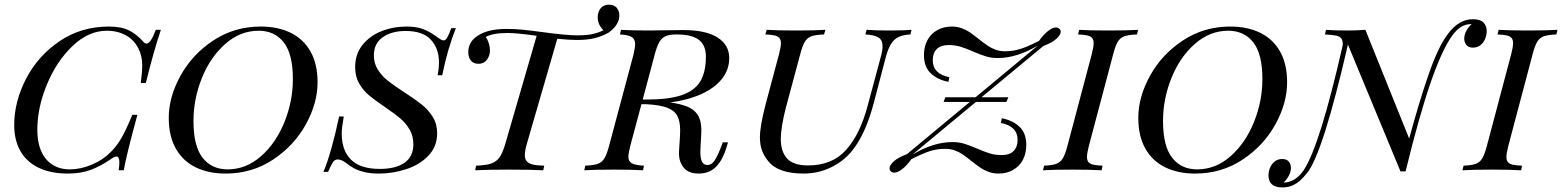

<svg xmlns="http://www.w3.org/2000/svg" viewBox="-20 -737 6761 831"><path d="M41.5 -195.8Q41.5 -296.9 92.8 -396Q144 -495.1 237.5 -558.6Q331.1 -622.1 451.7 -622.1Q506.3 -622.1 539.8 -604.7Q573.2 -587.4 599.6 -557.1Q606.9 -548.3 613.8 -548.3Q632.3 -548.3 654.3 -607.9H676.3Q645 -515.6 611.3 -377.9H589.4Q595.7 -427.2 595.7 -455.1Q595.7 -493.2 579.6 -525.9Q561.5 -564 525.1 -584Q488.8 -604 442.4 -604Q363.3 -604 293.9 -537.8Q224.6 -471.7 183.1 -371.3Q141.6 -271 141.6 -175.8Q141.6 -93.3 179.2 -48.6Q216.8 -3.9 282.7 -3.9Q328.6 -3.9 377.4 -24.4Q426.3 -44.9 462.4 -82Q488.8 -109.4 507.8 -143.6Q526.9 -177.7 552.7 -240.2H574.7Q527.3 -66.9 515.6 0H493.7Q496.6 -21.5 496.6 -34.2Q496.6 -59.6 483.9 -59.6Q476.1 -59.6 463.4 -50.8Q418 -19 374.3 -2.4Q330.6 14.2 273.4 14.2Q200.7 14.2 148.7 -10.3Q96.7 -34.7 69.1 -81.8Q41.5 -128.9 41.5 -195.8Z M710.4 -227.1Q710.4 -317.4 761.5 -409.7Q812.5 -502 903.6 -562Q994.6 -622.1 1108.4 -622.1Q1182.1 -622.1 1237.3 -595.5Q1292.5 -568.8 1323.5 -514.9Q1354.5 -460.9 1354.5 -380.9Q1354.5 -290.5 1303.5 -198.2Q1252.4 -106 1161.4 -45.9Q1070.3 14.2 956.5 14.2Q882.8 14.2 827.6 -12.5Q772.5 -39.1 741.5 -93Q710.4 -147 710.4 -227.1ZM817.4 -212.9Q817.4 -104.5 856.9 -54.2Q896.5 -3.9 965.3 -3.9Q1044.9 -3.9 1109.6 -60.8Q1174.3 -117.7 1210.9 -208.3Q1247.6 -298.8 1247.6 -395Q1247.6 -503.4 1208 -553.7Q1168.5 -604 1099.6 -604Q1020 -604 955.3 -547.1Q890.6 -490.2 854 -399.7Q817.4 -309.1 817.4 -212.9Z M1894 -411.1H1874Q1879.9 -439.9 1879.9 -466.8Q1879.9 -527.3 1844.7 -565.2Q1809.6 -603 1735.8 -603Q1675.3 -603 1636.7 -575.9Q1598.1 -548.8 1598.1 -497.1Q1598.1 -463.4 1614.7 -436.5Q1631.3 -409.7 1657.7 -388.4Q1684.1 -367.2 1728 -338.9Q1778.3 -306.2 1806.2 -283.9Q1834 -261.7 1853 -231Q1872.1 -200.2 1872.1 -160.2Q1872.1 -103 1834.7 -63.7Q1797.4 -24.4 1739.3 -5.1Q1681.2 14.2 1620.1 14.2Q1582.5 14.2 1555.4 7.3Q1528.3 0.5 1511.5 -9Q1494.6 -18.6 1477.1 -32.2Q1457.5 -46.9 1441.9 -46.9Q1429.2 -46.9 1421.4 -35.6Q1413.6 -24.4 1399.9 6.8H1379.9Q1413.6 -72.8 1447.8 -232.9H1467.8Q1459 -182.1 1459 -159.2Q1459 -85.9 1499.3 -45.9Q1539.6 -5.9 1624 -5.9Q1691.4 -5.9 1730.2 -32.2Q1769 -58.6 1769 -112.8Q1769 -147.5 1753.7 -174.8Q1738.3 -202.1 1714.6 -222.7Q1690.9 -243.2 1652.8 -269Q1604.5 -302.2 1578.9 -323Q1553.2 -343.8 1535.2 -374.5Q1517.1 -405.3 1517.1 -446.8Q1517.1 -502 1548.3 -541.7Q1579.6 -581.5 1630.6 -601.8Q1681.6 -622.1 1739.7 -622.1Q1781.2 -622.1 1809.1 -611.8Q1836.9 -601.6 1867.2 -580.1Q1890.6 -562 1899.9 -562Q1908.2 -562 1915.5 -574.2Q1922.9 -586.4 1933.1 -615.2H1953.1Q1917 -525.4 1894 -411.1Z M2660.6 -669.9Q2660.6 -629.9 2614.7 -596.2Q2585.4 -579.6 2553.7 -571.8Q2522 -564 2476.6 -564Q2443.4 -564 2392.1 -569.3L2260.7 -116.2Q2251.5 -84 2251.5 -66.4Q2251.5 -48.8 2259.8 -39.1Q2268.1 -29.3 2286.1 -24.9Q2304.2 -20.5 2335.4 -20L2331.5 0Q2279.8 -2.9 2182.6 -2.9Q2085 -2.9 2036.6 0L2040.5 -20Q2084 -21.5 2106.7 -29.5Q2129.4 -37.6 2142.8 -57.1Q2156.2 -76.7 2167.5 -116.2L2302.7 -582Q2218.3 -594.2 2176.8 -594.2Q2113.3 -594.2 2082.5 -577.1Q2090.3 -566.4 2095.5 -550Q2100.6 -533.7 2100.6 -519Q2100.6 -496.1 2087.6 -478.5Q2074.7 -460.9 2050.8 -460.9Q2029.8 -460.9 2018.3 -474.6Q2006.8 -488.3 2006.8 -511.2Q2006.8 -561.5 2058.6 -588.9Q2101.6 -611.8 2171.9 -611.8Q2208.5 -611.8 2242.2 -608.4Q2275.9 -605 2330.6 -597.7Q2430.2 -584 2480.5 -584Q2517.6 -584 2542.5 -589.1Q2567.4 -594.2 2591.8 -606Q2566.9 -630.9 2566.9 -662.1Q2566.9 -684.6 2579.3 -700.7Q2591.8 -716.8 2615.7 -716.8Q2637.7 -716.8 2649.2 -703.4Q2660.6 -689.9 2660.6 -669.9Z M3130.9 -121.1 3127 -107.9Q3109.4 -45.9 3079.8 -15.9Q3050.3 14.2 3003.9 14.2Q2958 14.2 2937.3 -13.7Q2916.5 -41.5 2918.9 -82L2922.9 -145Q2923.8 -164.6 2923.8 -172.9Q2923.8 -212.9 2911.1 -236.1Q2898.4 -259.3 2866.5 -271.2Q2834.5 -283.2 2774.4 -286.1H2769H2756.3L2708 -106Q2699.7 -71.8 2699.7 -58.1Q2699.7 -39.1 2714.1 -30.5Q2728.5 -22 2767.1 -20L2763.2 0Q2716.3 -2.9 2639.2 -2.9Q2551.3 -2.9 2508.8 0L2513.2 -20Q2549.3 -21.5 2567.1 -27.8Q2585 -34.2 2595.7 -51.3Q2606.4 -68.4 2616.2 -106L2722.2 -502Q2729 -533.7 2729 -545.9Q2729 -566.9 2714.8 -576.4Q2700.7 -585.9 2663.1 -587.9L2668 -607.9Q2708.5 -605 2791 -605Q2814 -605 2862.8 -606Q2911.6 -606.9 2937 -606.9Q3035.2 -606.9 3085.7 -574.7Q3136.2 -542.5 3136.2 -485.8Q3136.2 -435.5 3105 -396Q3073.7 -356.4 3016.4 -330.3Q2959 -304.2 2880.9 -293.5L2902.8 -290Q2942.4 -282.7 2966.8 -269.8Q2991.2 -256.8 3003.4 -233.6Q3015.6 -210.4 3015.6 -172.9Q3015.6 -163.1 3015.1 -158.2L3012.2 -105Q3011.2 -87.4 3011.2 -79.6Q3011.2 -51.8 3018.3 -37.4Q3025.4 -22.9 3042.5 -22.9Q3060.1 -22.9 3073.5 -43.2Q3086.9 -63.5 3103 -106.9L3107.9 -121.1ZM2778.8 -306.2Q2874.5 -306.2 2930.4 -325.2Q2986.3 -344.2 3010.7 -384.5Q3035.2 -424.8 3035.2 -492.2Q3035.2 -541 3004.9 -564.5Q2974.6 -587.9 2908.2 -587.9Q2877.9 -587.9 2861.1 -580.6Q2844.2 -573.2 2833.7 -555.2Q2823.2 -537.1 2814 -502L2761.7 -306.2Z M3663.6 -79.1Q3627 -36.1 3573.2 -11Q3519.5 14.2 3458.5 14.2Q3346.7 14.2 3304.7 -40Q3286.1 -62.5 3277.6 -86.9Q3269 -111.3 3269 -142.6Q3269 -191.9 3294.4 -288.1L3351.6 -502Q3359.9 -533.7 3359.9 -549.8Q3359.9 -564.9 3353 -572.8Q3346.2 -580.6 3332.3 -583.7Q3318.4 -586.9 3292.5 -587.9L3298.3 -607.9Q3339.4 -605 3427.7 -605Q3504.4 -605 3552.7 -607.9L3546.4 -587.9Q3509.8 -586.4 3491.9 -580.1Q3474.1 -573.7 3463.6 -556.6Q3453.1 -539.6 3443.4 -502L3381.3 -271Q3359.4 -184.6 3359.4 -135.7Q3359.4 -80.6 3386.7 -50.8Q3414.1 -21 3477.5 -21Q3582.5 -21 3642.8 -89.1Q3703.1 -157.2 3735.4 -279.8L3792.5 -492.2Q3799.8 -518.6 3799.8 -536.6Q3799.8 -563.5 3782.2 -574.7Q3764.6 -585.9 3725.6 -587.9L3730.5 -607.9Q3766.6 -605 3831.5 -605Q3892.6 -605 3925.3 -607.9L3920.4 -587.9Q3889.6 -586.4 3870.4 -577.6Q3851.1 -568.8 3837.9 -548.8Q3824.7 -528.8 3814.5 -492.2L3761.7 -291Q3725.1 -151.9 3663.6 -79.1Z M4570.8 -599.6Q4570.8 -585.9 4552.2 -569.1Q4533.7 -552.2 4496.1 -538.1L4228 -315.9H4344.2L4335.9 -295.9H4204.1L3929.2 -67.9Q4020 -122.1 4102.1 -122.1Q4130.4 -122.1 4152.6 -115.2Q4174.8 -108.4 4208.5 -94.2Q4240.7 -80.1 4263.9 -73Q4287.1 -65.9 4315.9 -65.9Q4349.6 -65.9 4366.9 -83.3Q4384.3 -100.6 4384.3 -131.8Q4384.3 -190.4 4312 -205.1L4315.9 -225.1Q4361.3 -216.8 4391.6 -189.2Q4421.9 -161.6 4421.9 -108.9Q4421.9 -73.2 4407.2 -45.4Q4392.6 -17.6 4365.2 -1.7Q4337.9 14.2 4301.3 14.2Q4278.3 14.2 4258.5 6.8Q4238.8 -0.5 4223.1 -11.2Q4207.5 -22 4184.6 -40Q4162.6 -57.6 4147.5 -68.1Q4132.3 -78.6 4113.3 -85.7Q4094.2 -92.8 4072.3 -92.8Q4033.7 -92.8 4002.7 -82.3Q3971.7 -71.8 3924.3 -47.9Q3906.2 -22 3886 -5.9Q3865.7 10.3 3850.1 10.3Q3842.3 10.3 3835.9 4.9Q3830.1 0 3830.1 -8.3Q3830.1 -22 3848.6 -38.8Q3867.2 -55.7 3905.3 -69.8L4177.7 -295.9H4064L4071.3 -315.9H4202.1L4472.2 -540Q4380.4 -485.8 4299.3 -485.8Q4271 -485.8 4248.3 -492.7Q4225.6 -499.5 4192.4 -513.7Q4160.2 -527.8 4137 -534.9Q4113.8 -542 4085 -542Q4051.8 -542 4034.4 -524.7Q4017.1 -507.3 4017.1 -476.1Q4017.1 -417.5 4088.9 -402.8L4085 -382.8Q4040 -391.1 4009.5 -418.7Q3979 -446.3 3979 -499Q3979 -534.7 3993.7 -562.5Q4008.3 -590.3 4035.9 -606.2Q4063.5 -622.1 4100.1 -622.1Q4123 -622.1 4142.8 -614.7Q4162.6 -607.4 4178.2 -596.7Q4193.8 -585.9 4216.3 -567.9Q4239.3 -549.8 4254.2 -539.6Q4269 -529.3 4288.1 -522.2Q4307.1 -515.1 4329.1 -515.1Q4356 -515.1 4378.9 -520.5Q4401.9 -525.9 4422.9 -534.7Q4443.8 -543.5 4477.1 -560.1Q4495.1 -585.9 4515.1 -602.1Q4535.2 -618.2 4550.3 -618.2Q4558.1 -618.2 4564.9 -612.8Q4570.8 -607.9 4570.8 -599.6Z M4684.6 -57.6Q4684.6 -43 4691.2 -35.2Q4697.8 -27.3 4711.9 -24.2Q4726.1 -21 4752 -20L4748 0Q4701.2 -2.9 4621.1 -2.9Q4537.1 -2.9 4494.1 0L4499 -20Q4534.2 -21.5 4551.8 -27.8Q4569.3 -34.2 4579.8 -51.5Q4590.3 -68.8 4600.1 -106L4705.1 -502Q4713.4 -533.7 4713.4 -549.8Q4713.4 -564.9 4706.5 -572.8Q4699.7 -580.6 4685.8 -583.7Q4671.9 -586.9 4646 -587.9L4650.9 -607.9Q4690.9 -605 4777.8 -605Q4858.4 -605 4905.8 -607.9L4900.9 -587.9Q4864.3 -586.4 4846.4 -580.1Q4828.6 -573.7 4818.1 -556.6Q4807.6 -539.6 4797.9 -502L4692.9 -106Q4684.6 -73.7 4684.6 -57.6Z M4906.7 -227.1Q4906.7 -317.4 4957.8 -409.7Q5008.8 -502 5099.9 -562Q5190.9 -622.1 5304.7 -622.1Q5378.4 -622.1 5433.6 -595.5Q5488.8 -568.8 5519.8 -514.9Q5550.8 -460.9 5550.8 -380.9Q5550.8 -290.5 5499.8 -198.2Q5448.7 -106 5357.7 -45.9Q5266.6 14.2 5152.8 14.2Q5079.1 14.2 5023.9 -12.5Q4968.8 -39.1 4937.7 -93Q4906.7 -147 4906.7 -227.1ZM5013.7 -212.9Q5013.7 -104.5 5053.2 -54.2Q5092.8 -3.9 5161.6 -3.9Q5241.2 -3.9 5305.9 -60.8Q5370.6 -117.7 5407.2 -208.3Q5443.8 -298.8 5443.8 -395Q5443.8 -503.4 5404.3 -553.7Q5364.7 -604 5295.9 -604Q5216.3 -604 5151.6 -547.1Q5086.9 -490.2 5050.3 -399.7Q5013.7 -309.1 5013.7 -212.9Z M6414.6 -603Q6414.6 -585.4 6407.7 -568.8Q6400.9 -552.2 6387.5 -541.5Q6374 -530.8 6355.5 -530.8Q6335.4 -530.8 6326.4 -542.7Q6317.4 -554.7 6317.4 -569.8Q6317.4 -586.4 6326.7 -603.8Q6335.9 -621.1 6349.6 -632.8H6346.7Q6320.8 -632.3 6301.5 -619.1Q6282.2 -606 6264.6 -582Q6220.2 -519.5 6170.9 -376.5Q6121.6 -233.4 6063.5 4.9H6041.5L5814 -543.9Q5705.6 -73.7 5637.7 11.2Q5621.6 30.8 5607.7 43.7Q5593.8 56.6 5574.5 65.4Q5555.2 74.2 5530.3 74.2Q5470.2 74.2 5470.2 22Q5470.2 4.4 5477.1 -11.7Q5483.9 -27.8 5497.3 -38.3Q5510.7 -48.8 5529.3 -48.8Q5549.8 -48.8 5558.6 -37.1Q5567.4 -25.4 5567.4 -9.8Q5567.4 6.3 5558.3 23.2Q5549.3 40 5535.6 53.2H5537.6Q5586.4 51.3 5621.6 1Q5692.4 -104 5791.5 -541.5Q5792.5 -560.5 5785.9 -569.8Q5779.3 -579.1 5763.2 -582.8Q5747.1 -586.4 5714.4 -587.9L5719.2 -607.9Q5750.5 -605 5808.6 -605Q5855 -605 5889.6 -607.9L6079.1 -137.2Q6123 -299.8 6164.6 -418.7Q6206.1 -537.6 6246.6 -589.8Q6293.5 -653.8 6354.5 -653.8Q6386.7 -653.8 6400.6 -639.6Q6414.6 -625.5 6414.6 -603Z M6500 -57.6Q6500 -43 6506.6 -35.2Q6513.2 -27.3 6527.3 -24.2Q6541.5 -21 6567.4 -20L6563.5 0Q6516.6 -2.9 6436.5 -2.9Q6352.5 -2.9 6309.6 0L6314.5 -20Q6349.6 -21.5 6367.2 -27.8Q6384.8 -34.2 6395.3 -51.5Q6405.8 -68.8 6415.5 -106L6520.5 -502Q6528.8 -533.7 6528.8 -549.8Q6528.8 -564.9 6522 -572.8Q6515.1 -580.6 6501.2 -583.7Q6487.3 -586.9 6461.4 -587.9L6466.3 -607.9Q6506.3 -605 6593.3 -605Q6673.8 -605 6721.2 -607.9L6716.3 -587.9Q6679.7 -586.4 6661.9 -580.1Q6644 -573.7 6633.5 -556.6Q6623 -539.6 6613.3 -502L6508.3 -106Q6500 -73.7 6500 -57.6Z"/></svg>

Font: TypoPRO Playfair Display SC
Style: Italic
Weight: 400
Italic angle: -14°
Designer: Claus Eggers Sørensen
Foundry: Claus Eggers Sørensen
Version: Version 1.004;PS 001.004;hotconv 1.0.70;makeotf.lib2.5.58329